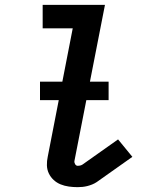

<svg xmlns="http://www.w3.org/2000/svg" viewBox="-20 -760 590 792"><path d="M300 12Q282 12 264 9.5Q246 7 230 0.5Q214 -6 201.5 -17.5Q189 -29 181.5 -44.5Q174 -60 173.5 -78Q173 -96 177 -114L280 -643H156V-740H413L287 -96Q286 -89 290 -82.5Q294 -76 301 -76Q305 -76 310 -77Q315 -78 320 -81L467 -185L526 -113L379 -9Q370 -3 360 1Q350 5 340 7.5Q330 10 320 11Q310 12 300 12ZM428 -347H145V-423H428Z"/></svg>

Font: Lode Term
Style: Bold Italic
Weight: 700
Italic angle: -11°
Monospace: yes
Designer: Belleve Invis
Foundry: Belleve Invis
Version: Version 29.2.0